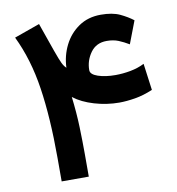

<svg xmlns="http://www.w3.org/2000/svg" viewBox="-76 -734 739 803"><g transform="rotate(-10 293.0 -332.5)"><path d="M408.7 -545.9Q364.3 -545.9 340.1 -512.5Q315.9 -479 315.9 -438Q315.9 -419.9 346.9 -409.4Q377.9 -398.9 420.9 -398.9Q452.1 -398.9 484.9 -405Q517.6 -411.1 544.4 -424.8L559.6 -311.5Q521 -294.9 483.9 -288.8Q446.8 -282.7 417 -282.7Q363.8 -282.7 311.5 -298.1Q259.3 -313.5 224.6 -340.3Q232.9 -272.5 234.9 -210Q236.8 -147.5 236.8 -99.1V0H121.6V-100.6Q121.6 -270.5 102.5 -397.5Q83.5 -524.4 34.2 -626L142.6 -664.6L185.1 -543.5Q199.2 -503.9 206.8 -488.3Q214.4 -472.7 223.6 -464.8Q225.6 -515.6 247.6 -559.6Q269.5 -603.5 309.3 -630.9Q349.1 -658.2 403.3 -658.2Q452.6 -658.2 483.9 -643.6Q515.1 -628.9 538.6 -610.8L502 -515.1Q480 -528.3 458.5 -537.1Q437 -545.9 408.7 -545.9Z"/></g></svg>

Font: Vazirmatn UI FD SemiBold
Style: Regular
Weight: 600
Designer: Saber Rastikerdar
Foundry: Saber Rastikerdar
Version: Version 33.003